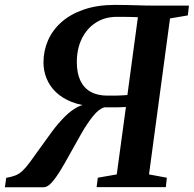

<svg xmlns="http://www.w3.org/2000/svg" viewBox="-53 -766 794 786"><path d="M-33 0.5 -27.5 -38Q-4.5 -42 11 -48.2Q26.5 -54.5 40 -67.5Q53.5 -80.5 70.5 -103.5Q87.5 -126.5 114 -164Q136.5 -196 160.8 -228.5Q185 -261 211 -287.2Q237 -313.5 264.5 -328Q292 -342.5 320.5 -338.5L329 -331.5Q278.5 -333.5 240.2 -348.8Q202 -364 176.5 -388.2Q151 -412.5 138 -444Q125 -475.5 125 -510.5Q125 -558 143.5 -600.5Q162 -643 199 -675.8Q236 -708.5 291 -727.2Q346 -746 418.5 -746Q443 -746 463.5 -745.5Q484 -745 502.5 -744.5Q521 -744 540 -743.5Q559 -743 581.5 -743H720.5L716 -703L643 -690.5L557 -52L630 -38.5L626 0H342.5L347.5 -38.5L425 -52L462.5 -328Q451 -327 436.2 -326.8Q421.5 -326.5 405.5 -326.5Q389.5 -326.5 374 -326.5Q352 -320.5 328 -290.8Q304 -261 280.2 -219.5Q256.5 -178 233 -135.5Q213.5 -99.5 194.5 -68.5Q175.5 -37.5 158.5 -18.5Q141.5 0.5 126 0.5ZM468.5 -377 511.5 -695.5Q505 -696 495.2 -696.2Q485.5 -696.5 469.2 -696.8Q453 -697 424.5 -697Q376 -697 339.2 -673.2Q302.5 -649.5 282 -607.8Q261.5 -566 261.5 -512Q261.5 -467 275.8 -436.5Q290 -406 318 -390.2Q346 -374.5 387.5 -374.5Q396.5 -374.5 407.5 -374.5Q418.5 -374.5 429.8 -374.8Q441 -375 451.2 -375.8Q461.5 -376.5 468.5 -377Z"/></svg>

Font: Merriweather 48pt SemiBold
Style: Italic
Weight: 600
Italic angle: -7.8°
Designer: Eben Sorkin
Foundry: Eben Sorkin
Version: Version 2.101